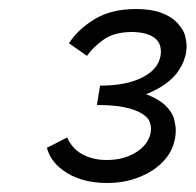

<svg xmlns="http://www.w3.org/2000/svg" viewBox="-20 -830 434 426"><path d="M335 -636Q320 -627 304 -621Q331 -611 347 -596Q363 -580 366.5 -565Q370 -550 370 -541Q370 -529 367 -517Q363 -498 350 -481Q337 -464 317.5 -451.5Q298 -439 273 -431.5Q248 -424 218 -424Q165 -424 129 -446Q93 -468 84 -502L129 -525Q140 -500 163 -487.5Q186 -475 217 -475Q254 -475 281 -491.5Q308 -508 314 -534Q315 -540 315 -545Q315 -552 311.5 -561Q308 -570 294 -578.5Q280 -587 256 -592Q232 -597 195 -597L202 -640Q259 -640 294.5 -657.5Q330 -675 336 -705Q337 -711 337 -716Q337 -724 334 -732Q331 -740 322 -746.5Q313 -753 300 -756Q287 -759 273 -759Q233 -759 209 -741.5Q185 -724 173 -706L133 -734Q153 -765 190 -787.5Q227 -810 282 -810Q315 -810 338 -801.5Q361 -793 374.5 -778Q388 -763 391 -749.5Q394 -736 394 -727Q394 -716 391 -705Q385 -683 370.5 -665.5Q356 -648 335 -636Z"/></svg>

Font: Isabella Sans
Style: Italic
Weight: 400
Italic angle: -12°
Designer: Christian Thalmann (Catharsis Fonts), Cristiano Sobral
Foundry: The Isabella Sans Project Authors
Version: Version 2.026; ttfautohint (v1.8.4.7-5d5b-dirty)